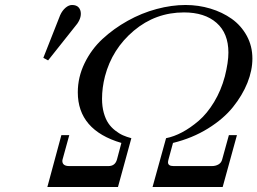

<svg xmlns="http://www.w3.org/2000/svg" viewBox="-20 -750 1032 770"><path d="M172.9 -507.8 153.8 -518.1 221.2 -689Q229.5 -707.5 242.7 -718.8Q255.9 -730 269 -730Q286.6 -730 295.4 -720.2Q304.2 -710.4 304.2 -694.8Q304.2 -669.4 278.8 -641.1ZM717.8 -700.2Q604 -700.2 516.8 -627Q429.7 -553.7 400.9 -443.8Q389.2 -397.9 389.2 -354Q389.2 -322.8 396.2 -297.6Q403.3 -272.5 414.3 -256.1Q425.3 -239.7 441.4 -227.1Q457.5 -214.4 472.9 -207.5Q488.3 -200.7 506.8 -195.8L453.1 0H169.9L226.1 -208H257.8L231 -110.8Q231 -109.4 230.5 -108.2Q230 -106.9 230 -105Q230 -84 257.8 -84H415Q441.9 -84 449.2 -110.8L466.8 -176.8Q292 -228 292 -379.9Q292 -440.4 319.1 -496.3Q346.2 -552.2 391.1 -593.8Q436 -635.3 491.9 -666.5Q547.9 -697.8 608.2 -713.9Q668.5 -730 724.1 -730Q775.9 -730 823.7 -715.6Q871.6 -701.2 909.2 -674.6Q946.8 -647.9 969.5 -606.7Q992.2 -565.4 992.2 -515.1Q992.2 -467.8 972.2 -417.7Q952.1 -367.7 914.3 -320.6Q876.5 -273.4 814 -234.6Q751.5 -195.8 673.8 -176.8L655.8 -110.8Q653.8 -103 653.8 -99.1Q653.8 -84 675.8 -84H830.1Q844.7 -84 856.2 -90.6Q867.7 -97.2 871.1 -110.8L897.9 -208H930.2L873 0H591.8L646 -195.8Q677.7 -202.1 710.4 -219.5Q743.2 -236.8 776.9 -265.6Q810.5 -294.4 838.6 -340.8Q866.7 -387.2 881.8 -443.8Q896 -500.5 896 -539.1Q896 -616.7 848.4 -658.4Q800.8 -700.2 717.8 -700.2Z"/></svg>

Font: Flanker Steampunk
Style: Italic
Weight: 400
Italic angle: -12°
Designer: Alexey Kryukov, Leonardo Di Lena
Foundry: Alexey Kryukov, Leonardo Di Lena
Version: 1.210